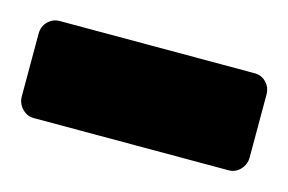

<svg xmlns="http://www.w3.org/2000/svg" viewBox="-38 -838 418 279"><g transform="rotate(15 171.5 -699.0)"><path d="M342.8 -651.9Q342.8 -641.6 335.7 -633.8Q328.6 -626 317.9 -626H24.9Q14.6 -626 7.3 -633.8Q0 -641.6 0 -651.9V-746.1Q0 -757.3 7.3 -764.6Q14.6 -772 24.9 -772H317.9Q328.6 -772 335.7 -764.6Q342.8 -757.3 342.8 -746.1Z"/></g></svg>

Font: Ribeye
Style: Regular
Weight: 400
Designer: Astigmatic (AOETI)
Foundry: Astigmatic (AOETI)
Version: Version 1.000